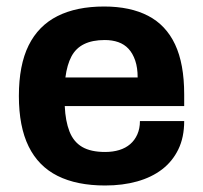

<svg xmlns="http://www.w3.org/2000/svg" viewBox="-20 -558 624 590"><path d="M303 12Q216 12 157 -17.5Q98 -47 68 -108Q38 -169 38 -263Q38 -358 68 -418.5Q98 -479 156.5 -508.5Q215 -538 300 -538Q380 -538 435 -509.5Q490 -481 518 -421.5Q546 -362 546 -268V-232H179Q181 -186 193.5 -154Q206 -122 232.5 -106.5Q259 -91 303 -91Q327 -91 346.5 -97Q366 -103 380 -115Q394 -127 402 -145Q410 -163 410 -186H546Q546 -136 528 -99Q510 -62 478 -37.5Q446 -13 401.5 -0.5Q357 12 303 12ZM181 -320H403Q403 -350 395.5 -372Q388 -394 375 -408Q362 -422 343.5 -428.5Q325 -435 302 -435Q264 -435 238.5 -422.5Q213 -410 199.5 -384.5Q186 -359 181 -320Z"/></svg>

Font: Archivo SemiBold
Style: Bold
Weight: 700
Version: Version 2.001